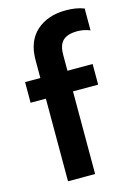

<svg xmlns="http://www.w3.org/2000/svg" viewBox="-115 -803 593 862"><g transform="rotate(-15 182.0 -372.0)"><path d="M91 -384H20V-480H91V-563Q91 -651 143 -697.5Q195 -744 280 -744Q328 -744 364 -730V-628Q337 -640 305 -640Q260 -640 238.5 -620Q217 -600 217 -554V-480H334V-384H217V0H91Z"/></g></svg>

Font: Prompt Medium
Style: Regular
Weight: 500
Designer: Katatrad Team
Foundry: CadsonDemak
Version: Version 1.001